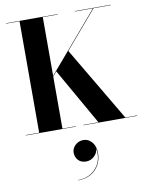

<svg xmlns="http://www.w3.org/2000/svg" viewBox="-113 -831 992 1264"><g transform="rotate(-10 383.0 -199.5)"><path d="M307 166.8Q307 138 330 116.8Q353 95.6 384.6 95.6Q417 95.6 440.8 122.8Q464.6 150 464.6 196.8Q464.6 240 445.2 275Q425.8 310 390.2 330.6Q354.6 351.2 305.4 351.2V349.2Q356.2 349.2 394.2 324.6Q432.2 300 450 258.2Q467.8 216.4 457.8 164Q457 194 433.4 216Q409.8 238 379.4 238Q344.6 238 325.8 216.8Q307 195.6 307 166.8ZM17 -2.5H106.5V-747.5H17V-750H362V-747.5H262V-355L597.5 -747.5H477V-750H716.5V-747.5H601.5L389 -499L682.5 -2.5H761.5V0H402V-2.5H502.5L287.5 -380.5L262 -350.5V-2.5H352V0H17Z"/></g></svg>

Font: Bodoni* 72pt
Style: Bold
Weight: 700
Version: Version 2.3